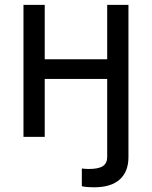

<svg xmlns="http://www.w3.org/2000/svg" viewBox="-20 -566 628 794"><path d="M369.6 208.5Q353.5 208.5 339.6 207.3Q325.7 206.1 318.4 204.1V130.9Q325.7 131.8 333.5 132.3Q341.3 132.8 347.2 132.8Q387.7 132.8 405.5 120.8Q423.3 108.9 423.3 83.5V0H511.2V83.5Q511.2 144 475.1 176.3Q439 208.5 369.6 208.5ZM443.4 -320.8V-239.7H144V-320.8ZM165 -545.9V0H77.1V-545.9ZM511.2 -545.9V0H423.3V-545.9Z"/></svg>

Font: Adwaita Sans
Style: Regular
Weight: 400
Designer: Rasmus Andersson
Foundry: rsms
Version: Version 4.001;git-9221beed3